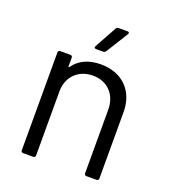

<svg xmlns="http://www.w3.org/2000/svg" viewBox="-129 -798 802 895"><g transform="rotate(20 272.0 -350.0)"><path d="M351 -700H306C301 -700 296 -698 294 -693L234 -584C230 -577 233 -572 241 -572H277C282 -572 286 -575 289 -579L357 -688C361 -695 359 -700 351 -700ZM288 -513C229 -513 182 -493 152 -450C150 -448 148 -450 148 -453V-496C148 -502 144 -506 138 -506H87C81 -506 77 -502 77 -496V-10C77 -4 81 0 87 0H138C144 0 148 -4 148 -10V-328C148 -401 198 -451 271 -451C343 -451 391 -400 391 -326V-10C391 -4 395 0 401 0H452C458 0 462 -4 462 -10V-340C462 -445 393 -513 288 -513Z"/></g></svg>

Font: Elastic
Style: elastic
Weight: 400
Designer: Jeremy Tribby
Foundry: Tribby Type
Version: Version 1.422;hotconv 1.0.109;makeotfexe 2.5.65596